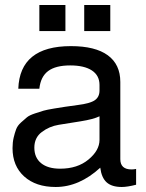

<svg xmlns="http://www.w3.org/2000/svg" viewBox="-20 -723 583 766"><path d="M53 -369Q59 -539 263 -539Q360 -539 410 -502.5Q460 -466 460 -396V-88Q460 -47 505 -47Q514 -47 523 -49V14Q488 23 466 23Q426 23 405.5 4.5Q385 -14 380 -54Q296 23 202 23Q123 23 76.5 -19Q30 -61 30 -132Q30 -155 34.5 -174Q39 -193 44.5 -207.5Q50 -222 64 -234.5Q78 -247 87.5 -255Q97 -263 119.5 -270.5Q142 -278 154 -281.5Q166 -285 196 -290Q226 -295 240 -297Q254 -299 290 -304Q339 -310 358 -323Q377 -336 377 -362V-384Q377 -422 346.5 -442Q316 -462 260 -462Q202 -462 172 -439.5Q142 -417 137 -369ZM220 -50Q289 -50 333 -86.5Q377 -123 377 -165V-259Q352 -247 301.5 -239Q251 -231 214 -225Q177 -219 147 -196.5Q117 -174 117 -134Q117 -94 144 -72Q171 -50 220 -50ZM241 -703V-599H137V-703ZM420 -703V-599H316V-703Z"/></svg>

Font: ColatingCofangSans
Style: Regular
Weight: 400
Foundry: GNU
Version: Version 412.227;June 27, 2022;FontCreator 11.0.0.2412 32-bit